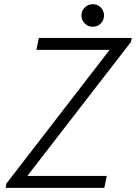

<svg xmlns="http://www.w3.org/2000/svg" viewBox="-20 -902 653 922"><path d="M10.7 -20.5 504.9 -660.6V-662.6H154.8L166.5 -719.7H612.8L608.9 -700.7L112.8 -59.1V-57.1H492.7L481 0H7.3ZM371.1 -827.6Q371.1 -850.6 387 -866.2Q402.8 -881.8 425.3 -881.8Q448.2 -881.8 463.9 -866.2Q479.5 -850.6 479.5 -827.6Q479.5 -805.2 463.9 -789.3Q448.2 -773.4 425.3 -773.4Q402.8 -773.4 387 -789.3Q371.1 -805.2 371.1 -827.6Z"/></svg>

Font: Reddit Sans Vanilla Light
Style: Italic
Weight: 300
Italic angle: -11.25°
Designer: Stephen Hutchings
Version: Version 1.013